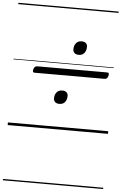

<svg xmlns="http://www.w3.org/2000/svg" viewBox="-79 -982 921 1455"><g transform="rotate(5 381.5 -255.0)"><path d="M169 -413Q159 -413 156 -419Q153 -425 157 -439Q164 -463 184 -463H716Q727 -463 729 -456.5Q731 -450 728 -437Q721 -413 702 -413ZM376 -194Q355 -194 343.5 -204.5Q332 -215 332 -232Q332 -261 347.5 -279Q363 -297 389 -297Q410 -297 421.5 -287Q433 -277 433 -260Q433 -230 418 -212Q403 -194 376 -194ZM490 -577Q469 -577 457.5 -587.5Q446 -598 446 -615Q446 -645 461.5 -663Q477 -681 503 -681Q524 -681 535.5 -671Q547 -661 547 -643Q547 -614 532 -595.5Q517 -577 490 -577ZM0 410H763V420H0ZM0 -20H763V0H0ZM0 -505H763V-500H0ZM0 -930H763V-920H0Z"/></g></svg>

Font: Playwrite DE LA Guides
Style: Regular
Weight: 400
Designer: Veronika Burian, José Scaglione
Foundry: TypeTogether
Version: Version 1.003